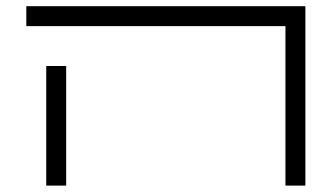

<svg xmlns="http://www.w3.org/2000/svg" viewBox="-20 -582 1040 602"><path d="M125 -375Q125 -375 125 0H187.5Q187.5 0 187.5 -375ZM875 -500Q875 -500 875 0H937.5V-562.5H62.5V-500Z"/></svg>

Font: UnifontExMono
Style: Regular
Weight: 500
Version: Version 15.0.06